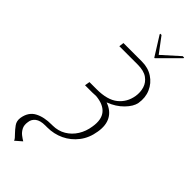

<svg xmlns="http://www.w3.org/2000/svg" viewBox="-356 -960 1220 1220"><g transform="rotate(45 253.5 -350.0)"><path d="M139.2 -711.6H305.4Q361.2 -711.6 403.1 -684.1Q445 -656.6 465 -610.8Q485.1 -565 475.9 -509.9Q468.8 -472.3 429.5 -432.2Q390.3 -392 330.3 -369.3Q384.9 -350.1 408.9 -307Q432.9 -263.8 421.9 -198.9Q411.6 -132.8 375.5 -86.1Q339.5 -39.4 287.5 -14.7Q235.4 9.9 176.1 9.9H159.1Q113.6 9.9 90.9 27.5Q68.2 45.1 65.3 72.4Q60 103.7 71.2 125Q82.4 146.3 99.8 159.4Q117.2 172.6 130.7 180.4L86.6 218.8Q84.2 210.2 76.3 201.5Q68.5 192.8 58.9 182.9Q41.2 164.8 24.5 141.7Q7.8 118.6 12.8 86.6Q23.1 26.3 68.7 1.6Q114.3 -23.1 184.7 -22.7H191.8Q241.1 -23.1 279.8 -46.2Q318.5 -69.2 343.2 -108.7Q367.9 -148.1 375 -197.4Q387.1 -268.8 355.6 -306.8Q324.2 -344.8 253.9 -350.9Q237.6 -349.4 221.6 -349.4H156.2L161.9 -383.5H225.9Q322.4 -383.5 371.6 -423.1Q420.8 -462.7 431.8 -528.4Q437.9 -566.4 427.4 -600.9Q416.9 -635.3 386.2 -657.1Q355.5 -679 299.7 -679H134.9ZM274.1 -919 350.9 -816.8 464.5 -919H477.3V-913.4L348 -784.1H343.8L262.8 -913.4V-919Z"/></g></svg>

Font: Inter UI Thin
Style: Italic
Weight: 100
Italic angle: -9.39999°
Designer: Rasmus Andersson
Foundry: rsms
Version: 3.2;8d6f07862